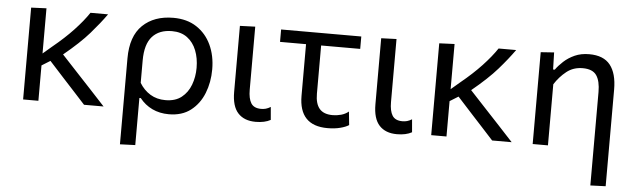

<svg xmlns="http://www.w3.org/2000/svg" viewBox="-46 -673 3416 1033"><g transform="rotate(5 1662.0 -156.5)"><path d="M86 0V-496L168.5 -499.5V-255.5L216 -296Q282 -350 329.2 -400.5Q376.5 -451 406.5 -496H501.5Q466 -446 415.8 -388.5Q365.5 -331 279 -260L365 -167.5Q400.5 -129.5 441 -86Q481 -42.5 520.5 0H415Q384.5 -33.5 355.5 -65.2Q326.5 -97 296 -130L214.5 -219.5L168.5 -191V0Z M626 195V-269Q626 -389 688 -448.5Q750 -508 853.5 -508Q927.5 -508 979.2 -474Q1031 -440 1058.2 -381.8Q1085.5 -323.5 1085.5 -249.5Q1085.5 -180 1062 -120.8Q1038.5 -61.5 991.5 -25.2Q944.5 11 873.5 11Q823.5 11 783.5 -8.2Q743.5 -27.5 716 -62.5H708.5V192ZM848.5 -63Q902 -63 935.5 -89.5Q969 -116 985 -158.8Q1001 -201.5 1001 -250.5Q1001 -302.5 984.5 -344.5Q968 -386.5 935 -411.2Q902 -436 852 -436Q783.5 -436 746 -394.5Q708.5 -353 708.5 -265V-144Q731.5 -106 766.8 -84.5Q802 -63 848.5 -63Z M1342.5 11Q1280.5 11 1247 -25.5Q1213.5 -62 1213.5 -139.5V-496L1296 -499V-158.5Q1296 -110.5 1311.5 -85.8Q1327 -61 1366 -61Q1379 -61 1391 -64.2Q1403 -67.5 1417 -76L1423 -6.5Q1391.5 11 1342.5 11Z M1730.5 11Q1576.5 11 1576.5 -150.5V-429H1436V-496H1869V-429H1658V-168.5Q1658 -114.5 1680.8 -87.8Q1703.5 -61 1752.5 -61Q1774.5 -61 1797.5 -67.2Q1820.5 -73.5 1838 -88L1845.5 -15.5Q1829 -4.5 1799 3.2Q1769 11 1730.5 11Z M2105.5 11Q2043.5 11 2010 -25.5Q1976.5 -62 1976.5 -139.5V-496L2059 -499V-158.5Q2059 -110.5 2074.5 -85.8Q2090 -61 2129 -61Q2142 -61 2154 -64.2Q2166 -67.5 2180 -76L2186 -6.5Q2154.5 11 2105.5 11Z M2290 0V-496L2372.5 -499.5V-255.5L2420 -296Q2486 -350 2533.2 -400.5Q2580.5 -451 2610.5 -496H2705.5Q2670 -446 2619.8 -388.5Q2569.5 -331 2483 -260L2569 -167.5Q2604.5 -129.5 2645 -86Q2685 -42.5 2724.5 0H2619Q2588.5 -33.5 2559.5 -65.2Q2530.5 -97 2500 -130L2418.5 -219.5L2372.5 -191V0Z M3166.5 195V-309.5Q3166.5 -369 3145.5 -399.5Q3124.5 -430 3071 -430Q3020.5 -430 2983.8 -400.8Q2947 -371.5 2920.5 -330V0H2838V-496L2910 -501L2912.5 -409H2921.5Q2937.5 -431.5 2962.5 -454.5Q2987.5 -477.5 3021.5 -492.8Q3055.5 -508 3099.5 -508Q3177 -508 3213 -462.5Q3249 -417 3249 -330.5V192Z"/></g></svg>

Font: Heraclito
Style: Regular
Weight: 400
Designer: Kostas Bartsokas (font) & Cristiano Sobral (main changes)
Foundry: Kostas Bartsokas (font) & Cristiano Sobral (main changes)
Version: Version 1.00;July 8, 2020;FontCreator 13.0.0.2655 64-bit